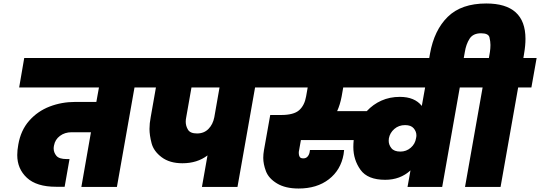

<svg xmlns="http://www.w3.org/2000/svg" viewBox="-20 -1073 3100 1102"><path d="M829 -571H752L651 0H447L502 -314H391Q352 -314 324 -293Q296 -272 290 -238Q288 -229 288 -221Q288 -198 303.5 -179Q319 -160 363 -160H379L351 -1H302Q190 -1 134.5 -52.5Q79 -104 79 -183Q79 -211 85 -243Q99 -325 147.5 -380Q196 -435 265 -461.5Q334 -488 412 -488H533L548 -571H90L119 -740H858Z M1520 -571H1444L1343 0H1139L1171 -181Q1112 -136 1027 -136Q954 -136 908 -170.5Q862 -205 850 -251Q838 -297 838 -333Q838 -365 845 -401L875 -571H807L836 -740H1549ZM1240 -571H1079L1049 -401Q1046 -387 1046 -374Q1046 -350 1059 -328.5Q1072 -307 1111 -307Q1151 -307 1176.5 -333Q1202 -359 1210 -400Z M2695 -571H2619L2518 0H2319L2336 -95Q2277 -41 2191 -41Q2090 -41 2049 -98.5Q2008 -156 2008 -229Q2008 -248 2010 -269H1707L1695 -201Q1695 -197 1695 -193Q1695 -182 1700 -173Q1705 -164 1721 -164Q1736 -164 1745 -174Q1754 -184 1757 -199L1759 -212H1955Q1954 -201 1952 -187Q1936 -97 1867.5 -44Q1799 9 1694 9Q1618 9 1570 -20Q1522 -49 1506.5 -90Q1491 -131 1491 -167Q1491 -188 1495 -211L1531 -413H1594Q1666 -413 1697 -440.5Q1728 -468 1737 -520L1746 -571H1498L1527 -740H2724ZM1941 -520Q1932 -472 1915 -435H2085Q2121 -474 2169 -495.5Q2217 -517 2275 -517Q2360 -517 2401 -465L2420 -571H1950ZM2278 -203Q2312 -203 2337.5 -225Q2363 -247 2368 -280Q2370 -288 2370 -296Q2370 -318 2354.5 -336.5Q2339 -355 2305 -355Q2269 -355 2243.5 -333Q2218 -311 2212 -279Q2211 -272 2211 -265Q2211 -242 2226.5 -222.5Q2242 -203 2278 -203Z M3060 -740 3030 -571H2954L2853 0H2649L2750 -571H2673L2703 -740H2786L2792 -775Q2795 -796 2795 -815Q2795 -834 2789.5 -858Q2784 -882 2741 -882Q2695 -882 2675 -850.5Q2655 -819 2648 -775L2634 -696H2436L2448 -765Q2472 -900 2550 -976.5Q2628 -1053 2771 -1053Q2996 -1053 2996 -850Q2996 -811 2988 -765L2984 -740Z"/></svg>

Font: Fz Poppins Black
Style: Italic
Weight: 900
Italic angle: -10°
Designer: Ninad Kale (Devanagari), Jonny Pinhorn (Latin)
Foundry: Indian Type Foundry
Version: Vit hóa bi Vntype.Com & FontZin.Com